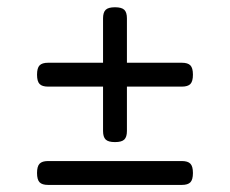

<svg xmlns="http://www.w3.org/2000/svg" viewBox="-20 -570 640 534"><path d="M113.8 -329.1Q97.2 -329.1 90.1 -336.4Q83 -343.8 83 -362.3Q83 -380.9 90.1 -388.2Q97.2 -395.5 113.8 -395.5H266.6V-519Q266.6 -535.6 273.9 -542.7Q281.2 -549.8 299.8 -549.8Q318.4 -549.8 325.7 -542.7Q333 -535.6 333 -519V-395.5H485.8Q502.4 -395.5 509.5 -388.2Q516.6 -380.9 516.6 -362.3Q516.6 -343.8 509.5 -336.4Q502.4 -329.1 485.8 -329.1H333V-205.6Q333 -189 325.7 -181.9Q318.4 -174.8 299.8 -174.8Q281.2 -174.8 273.9 -181.9Q266.6 -189 266.6 -205.6V-329.1ZM485.8 -122.1Q502.4 -122.1 509.5 -114.7Q516.6 -107.4 516.6 -88.9Q516.6 -70.3 509.5 -63Q502.4 -55.7 485.8 -55.7H113.8Q97.2 -55.7 90.1 -63Q83 -70.3 83 -88.9Q83 -107.4 90.1 -114.7Q97.2 -122.1 113.8 -122.1Z"/></svg>

Font: Courier Prime
Style: Regular
Weight: 400
Designer: Alan Dague-Greene
Foundry: Quote-Unquote Apps
Version: Version 1.203